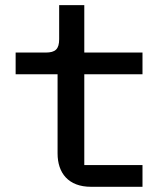

<svg xmlns="http://www.w3.org/2000/svg" viewBox="-20 -718 640 738"><path d="M329.9 0H527.7V-83.5H304V-432.5H527.7V-516H304V-698.2H207.4V-567.5C207.4 -529.1 192.8 -516 155.5 -516H40.1V-432.5H201.3V-128.2C201.3 -53.3 242.5 0 329.9 0Z"/></svg>

Font: Margiela Mono Medium
Style: Regular
Weight: 500
Designer: Mike Abbink, Paul van der Laan, Pieter van Rosmalen
Foundry: Bold Monday
Version: Version 2.003 2021